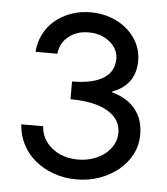

<svg xmlns="http://www.w3.org/2000/svg" viewBox="-46 -601 571 656"><g transform="rotate(5 240.0 -273.5)"><path d="M36 -158Q38 -122 54 -90.5Q70 -59 97.5 -36Q125 -13 161.5 0Q198 13 240 13Q283 13 320 -0.5Q357 -14 384.5 -37Q412 -60 428 -91Q444 -122 444 -158Q444 -210 416.5 -244.5Q389 -279 336 -294V-297Q375 -311 395 -339.5Q415 -368 415 -409Q415 -441 401.5 -468.5Q388 -496 364 -516.5Q340 -537 308 -548.5Q276 -560 239 -560Q203 -560 171.5 -548.5Q140 -537 116.5 -517Q93 -497 79 -469Q65 -441 63 -409H138Q141 -445 169 -468Q197 -491 238 -491Q281 -491 310.5 -467Q340 -443 340 -409Q340 -365 303 -342Q266 -319 196 -319V-258Q278 -258 323.5 -231.5Q369 -205 369 -158Q369 -136 359 -117.5Q349 -99 331.5 -85Q314 -71 290 -63Q266 -55 239 -55Q186 -55 150 -84Q114 -113 111 -158Z"/></g></svg>

Font: Involve
Style: Regular
Weight: 400
Designer: Stefan Peev
Foundry: Context Ltd.
Version: Version 1.001